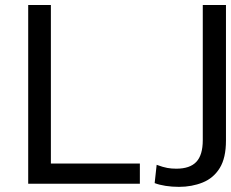

<svg xmlns="http://www.w3.org/2000/svg" viewBox="-20 -733 922 766"><path d="M92.5 0V-713H183V-80.5H538V0ZM881.5 -713V-172Q881.5 -103 856.8 -62.8Q832 -22.5 788.8 -5Q745.5 12.5 694 12.5Q666 12.5 640.5 8.5Q615 4.5 597 -2.5L605 -75.5Q630.5 -66 647.5 -63Q664.5 -60 683.5 -60Q737.5 -60 763.2 -87.2Q789 -114.5 789 -174V-713Z"/></svg>

Font: Heraclito
Style: Regular
Weight: 400
Designer: Kostas Bartsokas (font) & Cristiano Sobral (main changes)
Foundry: Kostas Bartsokas (font) & Cristiano Sobral (main changes)
Version: Version 1.00;July 8, 2020;FontCreator 13.0.0.2655 64-bit